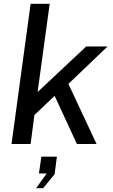

<svg xmlns="http://www.w3.org/2000/svg" viewBox="-20 -762 597 1016"><path d="M491 0 342 -318 549 -516H436L179 -275L243 -742H142L41 0H142L162 -153L269 -255L387 0ZM171 234H208L269 160L281 67H199L186 156H227Z"/></svg>

Font: United Sans Medium
Style: Italic
Weight: 500
Italic angle: -8°
Designer: Pablo Impallari, Rodrigo Fuenzalida (Modified by Dan O. Williams)
Version: Version 1.000;PS 001.000;hotconv 1.0.88;makeotf.lib2.5.64775